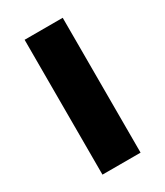

<svg xmlns="http://www.w3.org/2000/svg" viewBox="-144 -609 579 672"><g transform="rotate(-30 145.5 -272.5)"><path d="M222 0V-545H68V0Z"/></g></svg>

Font: Secuela Black
Style: Regular
Weight: 900
Designer: Fernando Haro
Foundry: deFharo
Version: Version 1.704